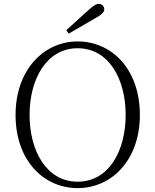

<svg xmlns="http://www.w3.org/2000/svg" viewBox="-20 -952 799 987"><path d="M321 -797 333 -779C377 -804 421 -830 464 -855C503 -876 516 -889 516 -905C516 -920 503 -932 487 -932C473 -932 459 -922 429 -895C396 -865 358 -831 321 -797ZM379 15C554 15 699 -129 699 -361C699 -597 554 -739 379 -739C205 -739 60 -593 60 -361C60 -126 205 15 379 15ZM379 -18C219 -18 132 -177 132 -361C132 -545 219 -704 379 -704C540 -704 626 -545 626 -361C626 -177 540 -18 379 -18Z"/></svg>

Font: Source Han Serif TW VF
Style: Regular
Weight: 250
Designer: Ryoko NISHIZUKA 西塚涼子 (kana & ideographs); Frank Grießhammer (Latin, Greek & Cyrillic); Wenlong ZHANG 张文龙 (bopomofo); San
Foundry: Adobe
Version: Version 2.002;hotconv 1.1.0;makeotfexe 2.6.0